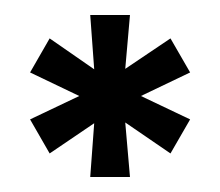

<svg xmlns="http://www.w3.org/2000/svg" viewBox="-20 -824 294 256"><path d="M20.1 -664.8 85.7 -696 20.1 -727.4 46.2 -772.8 105.6 -731.6 100.3 -804H153.3L147 -732.2L207.3 -772.8L233.5 -727.4L167.9 -696L233.5 -664.8L207.3 -619.4L147 -660.7L153.3 -588H100.3L105.6 -659.7L46.2 -619.4Z"/></svg>

Font: Big Shoulders Thin
Style: Regular
Weight: 100
Designer: Patric King
Foundry: XO Type Co
Version: Version 2.002